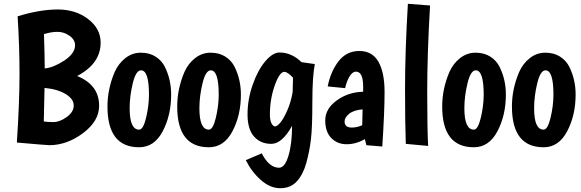

<svg xmlns="http://www.w3.org/2000/svg" viewBox="-20 -751 3065 1013"><path d="M73 -665Q190 -701 284.5 -701Q379 -701 445 -650.5Q511 -600 511 -526Q511 -415 387 -350Q503 -303 503 -193Q503 -112 418 -48.5Q333 15 240 15Q228 15 69 1Q83 -214 83 -361Q83 -508 73 -665ZM212 -571Q216 -451 216 -390Q262 -394 319 -431.5Q376 -469 376 -512Q376 -542 346.5 -562.5Q317 -583 283.5 -583Q250 -583 212 -571ZM215 -287Q213 -169 211 -110Q229 -107 262 -107Q295 -107 332 -133.5Q369 -160 369 -194.5Q369 -229 326 -255Q283 -281 215 -287Z M664 -180Q664 -67 714 -67Q736 -67 751 -130.5Q766 -194 766 -252Q766 -380 724 -380Q697 -380 680.5 -311.5Q664 -243 664 -180ZM547 -189Q547 -282 585 -371Q605 -416 641.5 -444.5Q678 -473 723 -473Q768 -473 800.5 -452.5Q833 -432 850 -398Q883 -331 883 -252Q883 -143 838.5 -58.5Q794 26 714 26Q547 26 547 -189Z M1032 -180Q1032 -67 1082 -67Q1104 -67 1119 -130.5Q1134 -194 1134 -252Q1134 -380 1092 -380Q1065 -380 1048.5 -311.5Q1032 -243 1032 -180ZM915 -189Q915 -282 953 -371Q973 -416 1009.5 -444.5Q1046 -473 1091 -473Q1136 -473 1168.5 -452.5Q1201 -432 1218 -398Q1251 -331 1251 -252Q1251 -143 1206.5 -58.5Q1162 26 1082 26Q915 26 915 -189Z M1452 134Q1483 134 1502 70.5Q1521 7 1521 -87Q1468 8 1411.5 8Q1355 8 1320.5 -30.5Q1286 -69 1286 -147.5Q1286 -226 1313 -303.5Q1340 -381 1379.5 -427.5Q1419 -474 1455 -474Q1518 -474 1571 -423L1641 -413Q1628 -348 1628 -213.5Q1628 -79 1620.5 -15.5Q1613 48 1596 109Q1579 170 1546 206Q1513 242 1459 242Q1405 242 1356 198.5Q1307 155 1277 94L1361 58Q1400 134 1452 134ZM1480 -372Q1455 -372 1429.5 -300Q1404 -228 1404 -147Q1404 -116 1412.5 -100Q1421 -84 1431.5 -84Q1442 -84 1459 -104Q1476 -124 1495.5 -168Q1515 -212 1524 -265L1526 -341Q1497 -372 1480 -372Z M1997 22 1913 15 1905 -17Q1858 10 1809 10Q1760 10 1728 -22.5Q1696 -55 1696 -116Q1696 -177 1756.5 -221Q1817 -265 1896 -267V-294Q1896 -373 1858 -373Q1839 -373 1823.5 -346.5Q1808 -320 1801 -286L1709 -295Q1724 -373 1766 -427.5Q1808 -482 1876 -482Q1944 -482 1976.5 -425.5Q2009 -369 2009 -265Q2009 -161 1997 22ZM1798 -110Q1798 -78 1836 -78Q1862 -78 1891 -90L1893 -174Q1846 -170 1822 -150.5Q1798 -131 1798 -110Z M2249 -722Q2234 -469 2234 -266Q2234 -63 2239 19L2121 8Q2117 -96 2117 -287.5Q2117 -479 2132 -731Z M2430 -180Q2430 -67 2480 -67Q2502 -67 2517 -130.5Q2532 -194 2532 -252Q2532 -380 2490 -380Q2463 -380 2446.5 -311.5Q2430 -243 2430 -180ZM2313 -189Q2313 -282 2351 -371Q2371 -416 2407.5 -444.5Q2444 -473 2489 -473Q2534 -473 2566.5 -452.5Q2599 -432 2616 -398Q2649 -331 2649 -252Q2649 -143 2604.5 -58.5Q2560 26 2480 26Q2313 26 2313 -189Z M2798 -180Q2798 -67 2848 -67Q2870 -67 2885 -130.5Q2900 -194 2900 -252Q2900 -380 2858 -380Q2831 -380 2814.5 -311.5Q2798 -243 2798 -180ZM2681 -189Q2681 -282 2719 -371Q2739 -416 2775.5 -444.5Q2812 -473 2857 -473Q2902 -473 2934.5 -452.5Q2967 -432 2984 -398Q3017 -331 3017 -252Q3017 -143 2972.5 -58.5Q2928 26 2848 26Q2681 26 2681 -189Z"/></svg>

Font: Boogaloo
Style: Regular
Weight: 400
Designer: John Vargas Beltran
Foundry: John Vargas Beltran
Version: Version 1.002